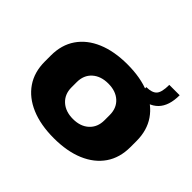

<svg xmlns="http://www.w3.org/2000/svg" viewBox="-147 -827 1034 1034"><g transform="rotate(45 369.5 -310.5)"><path d="M370 11Q269 11 196 -20Q123 -51 83.5 -108.5Q44 -166 44 -247V-293Q44 -374 83.5 -431.5Q123 -489 196 -520Q269 -551 370 -551Q471 -551 544 -520Q617 -489 656.5 -431.5Q696 -374 696 -293V-247Q696 -166 656.5 -108.5Q617 -51 544 -20Q471 11 370 11ZM370 -135Q427 -135 461 -166.5Q495 -198 495 -250V-290Q495 -343 461 -374Q427 -405 370 -405Q313 -405 278.5 -374Q244 -343 244 -290V-250Q244 -198 278.5 -166.5Q313 -135 370 -135ZM528 -536Q571 -536 589 -555.5Q607 -575 607 -632H686Q686 -470 528 -470Z"/></g></svg>

Font: Pathway Extreme 28pt ExtraBold
Style: Regular
Weight: 800
Designer: Eduardo Rodriguez Tunni
Foundry: Eduardo Rodriguez Tunni
Version: Version 1.001;gftools[0.9.26]